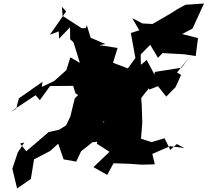

<svg xmlns="http://www.w3.org/2000/svg" viewBox="-20 -925 1177 1089"><path d="M780 -505 778 -616 832 -671 876 -597 902 -624 1027 -617 1090 -607 1103 -709 1013 -732 1072 -763 1137 -905 1032 -898 986 -873 947 -848 845 -789 788 -792 730 -822 770 -753 722 -738 748 -596 705 -537 621 -569 647 -653 543 -669 578 -675 494 -711 473 -781 465 -765H443L335 -835L331 -887L355 -860L263 -728L313 -747L315 -706L377 -770L378 -702L397 -685L433 -568L379 -600L353 -516L365 -535L288 -466L217 -432L221 -461L87 -367L72 -308L39 -289L66 -308L182 -385L206 -357L264 -437L395 -438L408 -396L423 -386L404 -367L379 -264L355 -214L315 -189L256 -176L129 -67L94 -111L118 -117L81 -61L50 32L77 144L155 90L173 -21L265 -69L310 -110L341 -21L388 -13L412 -8L440 -67L504 -118L564 -125L567 -236L615 -263L582 -260L554 -199L529 -110L601 -64L510 23L588 67L624 1L714 4L785 9L858 7L844 -52L945 -96L1026 -85L983 -108L946 -75L913 -141L840 -119L780 -138L787 -230L784 -326L779 -394L735 -361L683 -349L751 -331L824 -424L827 -417L876 -436L923 -377L976 -431L1007 -500L984 -514L1055 -601L1010 -541L858 -517L856 -502L812 -585L743 -527L685 -463L811 -467Z"/></svg>

Font: Hussar Lance
Style: Italic
Weight: 700
Foundry: Cannot Into Space Fonts, PlusOne Fonts
Version: Version 2.27